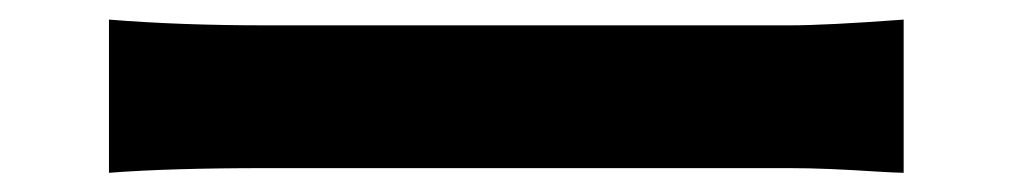

<svg xmlns="http://www.w3.org/2000/svg" viewBox="-20 -483 1040 197"><path d="M91.8 -305.7V-462.9Q164.1 -457 252.9 -457H790Q828.1 -457 907.2 -462.9V-305.7Q900.4 -305.7 877.4 -307.1Q854.5 -308.6 831.5 -309.6Q808.6 -310.5 790 -310.5H252.9Q153.3 -310.5 91.8 -305.7Z"/></svg>

Font: Gen Shin Gothic Bold
Style: Bold
Weight: 700
Designer: [Source Han Sans]
Ryoko NISHIZUKA  (kana & ideographs); Paul D. Hunt (Latin, Greek & Cyrillic); Wenlong ZHANG  (bopomofo
Version: Version 1.002.20150607